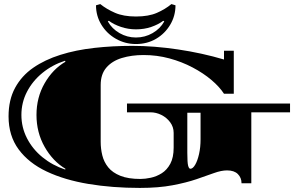

<svg xmlns="http://www.w3.org/2000/svg" viewBox="-20 -899 1443 942"><path d="M666 23Q531 23 414 3.5Q297 -16 209 -57.5Q121 -99 71.5 -166Q22 -233 22 -328Q22 -409 54 -468Q86 -527 143 -566.5Q200 -606 276.5 -630Q353 -654 443 -664Q533 -674 630 -674Q735 -674 853 -656.5Q971 -639 1079 -607V-650H1127V-439H1079Q1057 -473 1017.5 -506.5Q978 -540 925 -568Q872 -596 811 -612.5Q750 -629 684 -629Q626 -629 578 -614.5Q530 -600 502 -567.5Q474 -535 474 -482V-203Q474 -169 482 -136.5Q490 -104 511 -78Q532 -52 570.5 -36.5Q609 -21 669 -21Q692 -21 720 -27Q748 -33 773.5 -49Q799 -65 815.5 -95.5Q832 -126 832 -175V-247Q832 -276 815 -299Q798 -322 772 -335Q746 -348 718 -348H603V-391H1403V-348H1213V0H1165Q1165 -27 1147 -45Q1129 -63 1094 -63Q1066 -63 1030 -50Q994 -37 944.5 -20Q895 -3 826.5 10Q758 23 666 23ZM300 -67 301 -71Q239 -108 199 -178.5Q159 -249 159 -335Q159 -421 199 -490.5Q239 -560 301 -596L299 -601Q237 -581 188.5 -541.5Q140 -502 112.5 -449Q85 -396 85 -335Q85 -274 112.5 -220.5Q140 -167 188.5 -127.5Q237 -88 300 -67ZM914 -71Q926 -71 937.5 -90.5Q949 -110 956.5 -143Q964 -176 964 -215V-346H899V-149Q899 -101 903 -86Q907 -71 914 -71ZM647 -683Q594 -683 549 -708.5Q504 -734 477.5 -777.5Q451 -821 451 -873L472 -879Q503 -854 544.5 -836Q586 -818 647 -818Q709 -818 750 -836Q791 -854 821 -879L841 -873Q841 -821 815 -777.5Q789 -734 745.5 -708.5Q702 -683 647 -683ZM647 -715Q691 -715 728.5 -736.5Q766 -758 786 -794L781 -797Q757 -779 722.5 -767Q688 -755 647 -755Q609 -755 573.5 -767Q538 -779 514 -797L509 -794Q529 -758 566.5 -736.5Q604 -715 647 -715Z"/></svg>

Font: Diplomata SC
Style: Regular
Weight: 400
Designer: Eduardo Rodriguez Tunni
Foundry: Eduardo Rodriguez Tunni
Version: Version 1.002; ttfautohint (v1.8.4.7-5d5b);gftools[0.9.23]